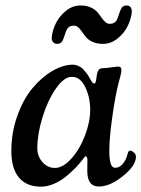

<svg xmlns="http://www.w3.org/2000/svg" viewBox="-20 -679 523 711"><path d="M386.2 -590.8Q399.9 -590.8 407 -597.9Q414.1 -605 418 -618.7Q424.8 -641.6 430.7 -650.1Q436.5 -658.7 448.7 -658.7Q460 -658.7 464.6 -650.6Q469.2 -642.6 467.8 -631.3Q464.8 -606 451.7 -580.3Q438.5 -554.7 414.3 -535.6Q390.1 -516.6 361.8 -516.6Q339.8 -516.6 324 -523.4Q308.1 -530.3 299.6 -540.3Q291 -550.3 284.4 -560.3Q277.8 -570.3 270.5 -577.1Q263.2 -584 253.9 -584Q240.2 -584 233.2 -577.1Q226.1 -570.3 222.2 -556.6Q215.3 -533.7 209.5 -525.1Q203.6 -516.6 191.4 -516.6Q182.1 -516.6 176.3 -523.2Q170.4 -529.8 171.9 -543.5Q174.8 -568.8 187.7 -594.5Q200.7 -620.1 224.9 -639.4Q249 -658.7 277.8 -658.7Q299.8 -658.7 315.7 -651.6Q331.5 -644.5 340.1 -634.5Q348.6 -624.5 355.2 -614.7Q361.8 -605 369.4 -597.9Q377 -590.8 386.2 -590.8ZM483.4 -98.1Q483.4 -65.9 435.3 -27.1Q387.2 11.7 346.2 11.7Q303.2 11.7 303.2 -45.9Q303.2 -53.7 303.5 -69.3Q303.7 -85 303.7 -88.9Q302.7 -100.1 297.4 -100.1Q295.4 -100.1 293.7 -98.1Q292 -96.2 289.3 -92.5Q286.6 -88.9 284.7 -86.4Q273.9 -72.3 260.5 -58.3Q247.1 -44.4 226.6 -27.1Q206.1 -9.8 180.9 1.2Q155.8 12.2 131.8 12.2Q78.1 12.2 50 -21.5Q22 -55.2 22 -119.6Q22 -187.5 43.7 -248.8Q65.4 -310.1 98.9 -350.8Q132.3 -391.6 172.6 -415.5Q212.9 -439.5 250.5 -439.5Q259.3 -439.5 268.1 -435.8Q276.9 -432.1 282.5 -427.7Q288.1 -423.3 294.9 -414.8Q301.8 -406.2 304.7 -402.1Q307.6 -397.9 312.7 -388.7Q317.9 -379.4 318.4 -378.9Q323.7 -369.6 329.6 -369.6Q335.4 -369.6 337.9 -397Q339.8 -412.1 344.5 -418.9Q349.1 -425.8 358.4 -426.3Q374.5 -426.8 393.3 -429.7Q412.1 -432.6 416.5 -432.6Q429.7 -432.6 429.7 -419.9Q429.7 -415.5 428.7 -410.4Q427.7 -405.3 426.8 -401.1Q425.8 -397 423.3 -387.9Q420.9 -378.9 418.9 -371.1Q406.7 -323.2 395.8 -245.8Q384.8 -168.5 384.8 -119.1Q384.8 -58.6 405.3 -57.6Q421.4 -57.1 434.3 -71.8Q447.3 -86.4 453.1 -111.3Q455.6 -122.1 463.9 -121.1Q470.2 -120.1 478 -112.3Q483.4 -106.4 483.4 -98.1ZM246.1 -394.5Q216.8 -394.5 186.3 -350.1Q155.8 -305.7 137 -243.7Q118.2 -181.6 118.2 -129.9Q118.2 -100.6 137 -78.9Q155.8 -57.1 183.1 -57.1Q213.4 -57.1 244.4 -91.8Q275.4 -126.5 294.7 -177Q314 -227.5 314 -272.5Q314 -318.4 295.7 -356.4Q277.3 -394.5 246.1 -394.5Z"/></svg>

Font: Cooper* Medium
Style: Italic
Weight: 500
Italic angle: -7°
Designer: Owen Earl
Foundry: indestructible type*
Version: Version 0.001